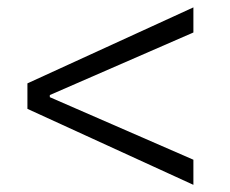

<svg xmlns="http://www.w3.org/2000/svg" viewBox="-20 -608 626 523"><path d="M506.8 -104.5V-172.9L115.7 -343.3V-349.1L506.8 -519.5V-587.9L54.7 -380.9V-311.5Z"/></svg>

Font: Cascadia Code PL Light
Style: Regular
Weight: 300
Monospace: yes
Designer: Aaron Bell
Foundry: Saja Typeworks
Version: Version 2404.023